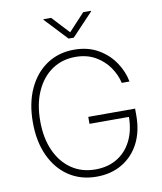

<svg xmlns="http://www.w3.org/2000/svg" viewBox="-100 -1022 940 1112"><g transform="rotate(-10 370.0 -466.0)"><path d="M378.4 9.8Q285.2 9.8 215.3 -36.6Q145.5 -83 106.7 -167Q67.9 -251 67.9 -363.3Q67.9 -476.6 106.7 -560.5Q145.5 -644.5 214.8 -690.9Q284.2 -737.3 375.5 -737.3Q457.5 -737.3 517.6 -702.1Q577.6 -667 613.8 -612.5Q649.9 -558.1 660.2 -500H614.7Q604 -548.8 573 -593.5Q542 -638.2 492.2 -666.5Q442.4 -694.8 375.5 -694.8Q297.9 -694.8 238.3 -654.3Q178.7 -613.8 145 -539.3Q111.3 -464.8 111.3 -363.3Q111.3 -262.7 145 -188.5Q178.7 -114.3 238.8 -73.5Q298.8 -32.7 378.4 -32.7Q451.7 -32.7 505.9 -65.2Q560.1 -97.7 590.3 -157.5Q620.6 -217.3 621.6 -298.8H389.6V-339.8H665V-299.3Q665 -205.6 629.2 -136.2Q593.3 -66.9 528.6 -28.6Q463.9 9.8 378.4 9.8ZM277.3 -941.9 371.6 -840.3 465.8 -941.9H511.7V-938.5L386.7 -806.2H356L231.9 -938.5V-941.9Z"/></g></svg>

Font: Inter Extra Light
Style: Regular
Weight: 200
Designer: Rasmus Andersson
Foundry: rsms
Version: Version 4.000;git-3c8e0fc